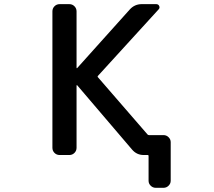

<svg xmlns="http://www.w3.org/2000/svg" viewBox="-20 -774 1040 932"><path d="M354.5 -360.4Q353.5 -360.4 352.5 -360.4Q351.6 -360.4 351.6 -359.4V-56.6Q351.6 -42 341.3 -31.7Q331.1 -21.5 316.4 -21.5H269.5Q254.9 -21.5 244.6 -31.7Q234.4 -42 234.4 -56.6V-718.8Q234.4 -733.4 244.6 -743.7Q254.9 -753.9 269.5 -753.9H316.4Q331.1 -753.9 341.3 -743.7Q351.6 -733.4 351.6 -718.8V-445.3Q351.6 -443.4 352.5 -442.9Q353.5 -442.4 354.5 -443.4L610.4 -728.5Q633.8 -753.9 668 -753.9H738.3Q749 -753.9 752.9 -744.6Q756.8 -735.4 750 -728.5L455.1 -405.3Q452.1 -402.3 455.1 -399.4L696.3 -121.1Q699.2 -118.2 703.1 -118.2H773.4Q788.1 -118.2 798.3 -107.9Q808.6 -97.7 808.6 -84V103.5Q808.6 117.2 798.3 127.4Q788.1 137.7 773.4 137.7H736.3Q721.7 137.7 711.4 127.4Q701.2 117.2 701.2 103.5V-17.6Q701.2 -21.5 697.3 -21.5H695.3H677.7Q643.6 -21.5 621.1 -47.9Z"/></svg>

Font: Gen Jyuu Gothic L Monospace Medium
Style: Regular
Weight: 500
Designer: [Source Han Sans]
Ryoko NISHIZUKA  (kana & ideographs); Paul D. Hunt (Latin, Greek & Cyrillic); Wenlong ZHANG  (bopomofo
Version: Version 1.002.20150607